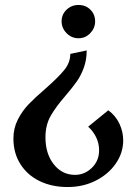

<svg xmlns="http://www.w3.org/2000/svg" viewBox="-20 -527 552 773"><path d="M296 -373Q324 -373 343.5 -393.5Q363 -414 363 -441Q363 -469 344 -488Q325 -507 296 -507Q268 -507 248 -488Q228 -469 228 -441Q228 -414 248 -393.5Q268 -373 296 -373ZM252 226Q315 226 366 200Q417 174 446.5 131Q476 88 476 38Q476 4 461 -28.5Q446 -61 416 -83L335 -17Q355 1 367 25.5Q379 50 379 78Q379 120 350 148.5Q321 177 282 177Q230 177 196.5 134.5Q163 92 163 26Q163 -23 183.5 -59.5Q204 -96 244 -142Q273 -176 289.5 -199.5Q306 -223 317.5 -254.5Q329 -286 329 -324L263 -310Q263 -275 239 -245.5Q215 -216 164 -171Q121 -134 95.5 -107.5Q70 -81 52 -46Q34 -11 34 31Q34 89 62 133.5Q90 178 139.5 202Q189 226 252 226Z"/></svg>

Font: Amita
Style: Bold
Weight: 700
Designer: Eduardo Rodriguez Tunni, Modular Infotech, Brian J. Bonislawsky
Foundry: Eduardo Rodriguez Tunni, Modular Infotech, Brian J. Bonislawsky
Version: Version 1.003